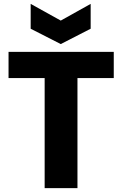

<svg xmlns="http://www.w3.org/2000/svg" viewBox="-20 -969 631 989"><path d="M24 -702H566V-567H379V0H210V-567H24ZM447 -949V-821L293 -742L138 -821V-949L293 -863Z"/></svg>

Font: Parkinsans
Style: Bold
Weight: 700
Designer: Red Stone, Indian Type Foundry
Foundry: Indian Type Foundry
Version: Version 1.000